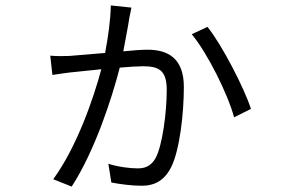

<svg xmlns="http://www.w3.org/2000/svg" viewBox="-20 -636 1040 707"><path d="M744 -537 686 -510C743 -442 819 -290 842 -204L904 -235C880 -311 796 -473 744 -537ZM165 -431 173 -360C191 -363 215 -366 236 -369L353 -381C325 -275 263 -95 176 24L244 51C329 -80 392 -274 421 -387C455 -390 487 -392 506 -392C563 -392 594 -379 594 -305C594 -222 578 -100 553 -54C535 -22 511 -16 487 -16C460 -16 416 -21 379 -33L390 36C420 42 465 48 502 48C551 48 587 27 611 -22C642 -85 657 -219 657 -316C657 -421 599 -453 523 -453C505 -453 472 -451 434 -447C443 -495 453 -547 456 -569C458 -580 461 -592 464 -608L388 -616C387 -560 378 -499 367 -441L235 -430C211 -429 190 -429 165 -431Z"/></svg>

Font: Noto Sans CJK SC DemiLight
Style: Regular
Weight: 350
Designer: Ryoko NISHIZUKA 西塚涼子 (kana, bopomofo & ideographs); Paul D. Hunt (Latin, Greek & Cyrillic); Sandoll Communications 산돌커뮤니
Foundry: Adobe
Version: Version 2.004;hotconv 1.0.118;makeotfexe 2.5.65603